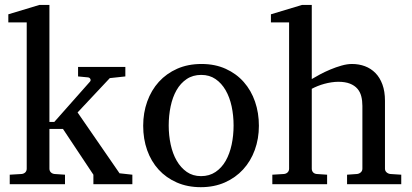

<svg xmlns="http://www.w3.org/2000/svg" viewBox="-20 -757 1692 789"><path d="M363.8 0V-39.1L238.8 -227.1H183.1V-64Q183.1 -54.7 189 -48.8Q194.8 -43 204.1 -42L247.1 -39.1V0H20V-39.1L68.8 -42Q78.1 -43 84 -48.8Q89.8 -54.7 89.8 -64V-665H14.2V-698.2L142.1 -736.8H183.1V-255.9H203.1L350.1 -421.9Q354 -426.8 351.3 -432.4Q348.6 -438 341.8 -439L300.8 -442.9V-481.9H495.1V-442.9L431.2 -436L298.8 -294.9L471.2 -44.9L523.9 -39.1V0Z M939.9 -241.2Q939.9 -282.2 931.9 -319.8Q923.8 -357.4 907.2 -386.2Q890.6 -415 865.7 -432.1Q840.8 -449.2 807.1 -449.2Q772.5 -449.2 747.1 -432.1Q721.7 -415 705.3 -386.2Q689 -357.4 681.2 -319.8Q673.3 -282.2 673.3 -241.2Q673.3 -200.7 681.4 -163.1Q689.5 -125.5 706.1 -96.7Q722.7 -67.9 747.6 -50.5Q772.5 -33.2 806.2 -33.2Q840.3 -33.2 865.7 -50.3Q891.1 -67.4 907.5 -96.2Q923.8 -125 931.9 -162.6Q939.9 -200.2 939.9 -241.2ZM1043.9 -240.2Q1043.9 -187 1027.1 -140.9Q1010.3 -94.7 979.2 -60.8Q948.2 -26.9 904.1 -7.3Q859.9 12.2 805.2 12.2Q750.5 12.2 706.5 -7.1Q662.6 -26.4 631.8 -60.1Q601.1 -93.8 584.7 -139.9Q568.4 -186 568.4 -240.2Q568.4 -293.5 585 -339.8Q601.6 -386.2 632.8 -420.7Q664.1 -455.1 708.3 -474.6Q752.4 -494.1 808.1 -494.1Q863.8 -494.1 907.7 -474.1Q951.7 -454.1 981.9 -419.7Q1012.2 -385.3 1028.1 -339.1Q1043.9 -293 1043.9 -240.2Z M1406.2 0V-39.1L1447.3 -42Q1456.1 -43 1462.6 -48.8Q1469.2 -54.7 1469.2 -64V-321.8Q1469.2 -343.3 1464.6 -361.3Q1460 -379.4 1448.5 -392.6Q1437 -405.8 1418 -413.3Q1398.9 -420.9 1370.1 -420.9Q1356.9 -420.9 1342.3 -418.7Q1327.6 -416.5 1313.2 -412.6Q1298.8 -408.7 1285.4 -403.3Q1272 -397.9 1261.2 -392.1V-64Q1261.2 -54.7 1266.6 -48.8Q1272 -43 1281.2 -42L1324.2 -39.1V0H1099.1V-39.1L1147 -42Q1156.2 -43 1162.1 -48.8Q1168 -54.7 1168 -64V-665H1093.3V-698.2L1221.2 -736.8H1261.2V-432.1Q1274.9 -440.4 1294.9 -451.2Q1314.9 -461.9 1337.6 -471.4Q1360.4 -481 1383.5 -487.5Q1406.7 -494.1 1426.3 -494.1Q1455.1 -494.1 1479.7 -484.9Q1504.4 -475.6 1522.7 -457Q1541 -438.5 1551.5 -409.9Q1562 -381.3 1562 -342.8V-64Q1562 -54.7 1568.6 -48.8Q1575.2 -43 1584 -42L1628.9 -39.1V0Z"/></svg>

Font: Charis SIL Am
Style: Regular
Weight: 400
Foundry: SIL International
Version: Version 5.000